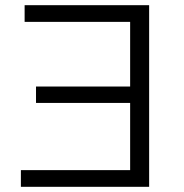

<svg xmlns="http://www.w3.org/2000/svg" viewBox="-20 -720 709 740"><path d="M554.8 0H60.5V-64.3H481.6V-635.7H74.9V-700H554.8ZM488.8 -323.3H118.8V-386.5H488.8Z"/></svg>

Font: Montserrat Thin
Style: Regular
Weight: 100
Designer: Julieta Ulanovsky
Foundry: Julieta Ulanovsky
Version: Version 9.000